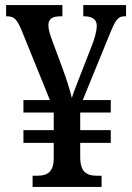

<svg xmlns="http://www.w3.org/2000/svg" viewBox="-20 -734 520 754"><path d="M108 0H379V-44H359C320 -44 295 -59 295 -117V-173H415V-223H295V-292H415V-341H305L408 -593C433 -655 442 -670 469 -670H475V-714H307V-670H310C342 -670 360 -658 360 -633C360 -612 351 -579 338 -548L292 -430C281 -402 268 -369 262 -349C256 -377 241 -424 225 -467L186 -572C177 -596 170 -618 170 -634C170 -661 186 -670 220 -670H225V-714H4V-670H8C37 -670 47 -656 64 -617L176 -341H72V-292H191V-223H72V-173H191V-113C191 -59 166 -44 128 -44H108Z"/></svg>

Font: Noto Serif Devanagari Condensed Medium
Style: Regular
Weight: 500
Width: 3
Designer: Universal Thirst, Indian Type Foundry and the Monotype Design Team
Foundry: Monotype Imaging Inc.
Version: Version 2.004